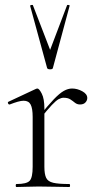

<svg xmlns="http://www.w3.org/2000/svg" viewBox="-20 -750 400 770"><path d="M139 -271 135 -281Q172 -327 195.5 -351.5Q219 -376 236 -385.5Q253 -395 269 -395Q290 -395 310 -384Q330 -373 330 -357Q330 -347 322.5 -339Q315 -331 301 -331Q289 -331 280.5 -338Q272 -345 262 -351.5Q252 -358 235 -358Q226 -358 215.5 -352.5Q205 -347 187.5 -328.5Q170 -310 139 -271ZM46 0Q43 0 43 -6Q43 -12 46 -12Q87 -12 99 -25Q111 -38 111 -81V-281Q111 -315 103 -330.5Q95 -346 75 -346Q65 -346 51 -342Q37 -338 19 -331Q15 -330 12.5 -335Q10 -340 14 -342L125 -394Q127 -395 130 -395Q137 -395 147.5 -374.5Q158 -354 158 -315V-81Q158 -52 165 -37Q172 -22 193.5 -17Q215 -12 258 -12Q261 -12 261 -6Q261 0 258 0Q234 0 202 -1Q170 -2 135 -2Q110 -2 86.5 -1Q63 0 46 0ZM101 -726Q100 -729 105.5 -730Q111 -731 112 -729L181 -550L249 -729Q250 -731 255.5 -730Q261 -729 259 -726L192 -477Q191 -472 181 -472Q171 -472 169 -477Z"/></svg>

Font: Cormorant Light Light
Style: Regular
Weight: 300
Version: Version 4.000